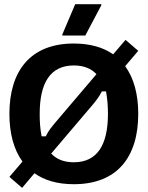

<svg xmlns="http://www.w3.org/2000/svg" viewBox="-20 -870 707 919"><path d="M388.3 -700 465 -845V-850H340L278.3 -705V-700ZM333.3 11.7C541.7 11.7 641.7 -119.2 641.7 -325C641.7 -418.3 620.8 -495.8 579.2 -553.3L641.7 -626.7L580.8 -679.2L521.7 -610C474.2 -643.3 410.8 -661.7 333.3 -661.7C125.8 -661.7 25 -530.8 25 -325C25 -231.7 45.8 -154.2 87.5 -96.7L25 -23.3L85.8 29.2L145 -40.8C192.5 -6.7 255.8 11.7 333.3 11.7ZM179.2 -217.5C171.7 -255.8 170 -288.3 170 -325C170 -473.3 220.8 -556.7 333.3 -556.7C380 -556.7 415.8 -542.5 441.7 -515L243.3 -281.7C228.3 -263.3 212.5 -245.8 199.2 -217.5ZM333.3 -93.3C286.7 -93.3 250.8 -107.5 225 -135L423.3 -368.3C438.3 -386.7 453.3 -404.2 467.5 -432.5H487.5C494.2 -394.2 496.7 -361.7 496.7 -325C496.7 -176.7 445.8 -93.3 333.3 -93.3Z"/></svg>

Font: Familjen Grotesk
Style: Bold
Weight: 700
Designer: Anders Wikstroem, Jonas Baeckman, Matilda Gysing, Kristian Moeller
Foundry: Familjen STHLM AB
Version: Version 2.000